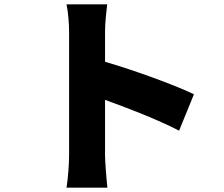

<svg xmlns="http://www.w3.org/2000/svg" viewBox="-20 -821 1040 892"><path d="M301 -100C301 -59 296 8 289 51H479C474 6 468 -73 468 -100V-357C574 -319 711 -266 812 -214L881 -383C797 -424 603 -495 468 -534V-671C468 -719 474 -763 478 -801H289C297 -763 301 -711 301 -671C301 -586 301 -188 301 -100Z"/></svg>

Font: Noto Sans HK Black
Style: Regular
Weight: 900
Designer: Ryoko NISHIZUKA 西塚涼子 (kana, bopomofo & ideographs); Paul D. Hunt (Latin, Greek & Cyrillic); Sandoll Communications 산돌커뮤니
Foundry: Adobe
Version: Version 2.004;hotconv 1.0.118;makeotfexe 2.5.65603